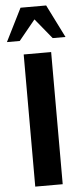

<svg xmlns="http://www.w3.org/2000/svg" viewBox="-79 -1011 447 1045"><g transform="rotate(-5 145.0 -488.5)"><path d="M70 0H220V-722H70ZM-15 -797H55L145 -907L235 -797H305L215 -977H75Z"/></g></svg>

Font: Perun
Style: Bold
Weight: 700
Foundry: Copyright (c) Stefan Peev, Context Ltd, 2016
Version: Version 1.089